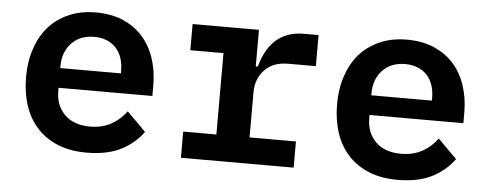

<svg xmlns="http://www.w3.org/2000/svg" viewBox="-42 -627 1884 738"><g transform="rotate(5 900.0 -258.0)"><path d="M312 12C367 12 412 2 448 -17C483 -36 510 -60 529 -87C529 -87 456 -160 456 -160C456 -160 456 -160 456 -160C441 -139 422 -122 399 -109C376 -96 348 -89 316 -89C316 -89 316 -89 316 -89C274 -89 241 -101 218 -124C195 -147 183 -177 183 -214C183 -214 183 -227 183 -227C183 -227 545 -227 545 -227C545 -227 545 -269 545 -269C545 -269 545 -269 545 -269C545 -308 539 -343 528 -375C517 -407 501 -434 480 -457C459 -480 433 -497 403 -510C373 -522 339 -528 302 -528C302 -528 302 -528 302 -528C264 -528 230 -522 200 -509C169 -496 143 -478 122 -455C101 -432 84 -403 73 -370C61 -337 55 -299 55 -257C55 -257 55 -257 55 -257C55 -216 61 -179 72 -146C83 -113 100 -84 122 -61C143 -38 170 -20 202 -7C234 6 271 12 312 12C312 12 312 12 312 12ZM303 -434C338 -434 366 -423 387 -401C407 -379 417 -349 417 -312C417 -312 417 -303 417 -303C417 -303 183 -303 183 -303C183 -303 183 -310 183 -310C183 -310 183 -310 183 -310C183 -347 194 -377 216 -400C238 -423 267 -434 303 -434C303 -434 303 -434 303 -434Z M675 0C675 0 1110 0 1110 0C1110 0 1110 -101 1110 -101C1110 -101 931 -101 931 -101C931 -101 931 -275 931 -275C931 -275 931 -275 931 -275C931 -310 942 -339 964 -362C986 -385 1016 -396 1055 -396C1055 -396 1161 -396 1161 -396C1161 -396 1161 -516 1161 -516C1161 -516 1105 -516 1105 -516C1105 -516 1105 -516 1105 -516C1079 -516 1057 -512 1038 -504C1019 -496 1004 -486 991 -473C978 -460 967 -445 959 -428C950 -411 944 -393 939 -375C939 -375 931 -375 931 -375C931 -375 931 -516 931 -516C931 -516 675 -516 675 -516C675 -516 675 -415 675 -415C675 -415 803 -415 803 -415C803 -415 803 -101 803 -101C803 -101 675 -101 675 -101C675 -101 675 0 675 0Z M1512 12C1567 12 1612 2 1648 -17C1683 -36 1710 -60 1729 -87C1729 -87 1656 -160 1656 -160C1656 -160 1656 -160 1656 -160C1641 -139 1622 -122 1599 -109C1576 -96 1548 -89 1516 -89C1516 -89 1516 -89 1516 -89C1474 -89 1441 -101 1418 -124C1395 -147 1383 -177 1383 -214C1383 -214 1383 -227 1383 -227C1383 -227 1745 -227 1745 -227C1745 -227 1745 -269 1745 -269C1745 -269 1745 -269 1745 -269C1745 -308 1739 -343 1728 -375C1717 -407 1701 -434 1680 -457C1659 -480 1633 -497 1603 -510C1573 -522 1539 -528 1502 -528C1502 -528 1502 -528 1502 -528C1464 -528 1430 -522 1400 -509C1369 -496 1343 -478 1322 -455C1301 -432 1284 -403 1273 -370C1261 -337 1255 -299 1255 -257C1255 -257 1255 -257 1255 -257C1255 -216 1261 -179 1272 -146C1283 -113 1300 -84 1322 -61C1343 -38 1370 -20 1402 -7C1434 6 1471 12 1512 12C1512 12 1512 12 1512 12ZM1503 -434C1538 -434 1566 -423 1587 -401C1607 -379 1617 -349 1617 -312C1617 -312 1617 -303 1617 -303C1617 -303 1383 -303 1383 -303C1383 -303 1383 -310 1383 -310C1383 -310 1383 -310 1383 -310C1383 -347 1394 -377 1416 -400C1438 -423 1467 -434 1503 -434C1503 -434 1503 -434 1503 -434Z"/></g></svg>

Font: IBM Plex Mono Mod
Style: SemiBold
Weight: 500
Designer: Mike Abbink, Paul van der Laan, Pieter van Rosmalen
Foundry: Bold Monday
Version: ""